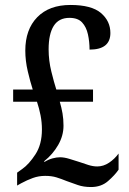

<svg xmlns="http://www.w3.org/2000/svg" viewBox="-20 -744 520 774"><path d="M347 10Q317 10 294 2Q271 -6 249 -14Q227 -23 207.5 -29Q188 -35 162 -35Q136 -35 112.5 -26.5Q89 -18 65 -5L49 4V-48L70 -63Q97 -82 123 -122Q149 -162 149 -222Q149 -251 143.5 -279Q138 -307 129 -334H33V-383H112Q102 -414 92 -456.5Q82 -499 82 -540Q82 -625 130 -674.5Q178 -724 264 -724Q349 -724 387 -691.5Q425 -659 425 -611Q425 -544 341 -544Q341 -576 334.5 -605.5Q328 -635 311 -653.5Q294 -672 260 -672Q217 -672 196.5 -639.5Q176 -607 176 -545Q176 -500 187 -455.5Q198 -411 207 -383H355V-334H221Q228 -310 232 -287Q236 -264 236 -237Q236 -197 214.5 -159.5Q193 -122 158 -94L159 -91Q175 -101 191.5 -105.5Q208 -110 222 -110Q239 -110 260 -103.5Q281 -97 300 -91Q317 -85 336 -79Q355 -73 372 -73Q397 -73 419.5 -88Q442 -103 458 -125V-60Q443 -38 415.5 -14Q388 10 347 10Z"/></svg>

Font: Noto Serif Lao Condensed Medium
Style: Regular
Weight: 500
Width: 3
Designer: Monotype Design Team
Foundry: Monotype Imaging Inc.
Version: Version 2.003; ttfautohint (v1.8.4.7-5d5b)